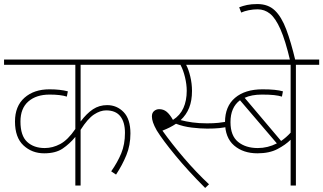

<svg xmlns="http://www.w3.org/2000/svg" viewBox="-20 -916 1596 948"><path d="M692 -596H378V-316Q408 -356 439 -376.5Q470 -397 509 -397Q557 -397 590.5 -362.5Q624 -328 624 -257Q624 -199 604 -150Q584 -101 553 -54L529 -70Q560 -114 578.5 -158.5Q597 -203 597 -260Q597 -313 574 -342Q551 -371 504 -371Q475 -371 444 -350.5Q413 -330 378 -275V0H352V-240Q324 -206 289.5 -182.5Q255 -159 198 -159Q138 -159 96 -198Q54 -237 54 -316Q54 -392 101 -433.5Q148 -475 224 -475Q277 -475 315 -465L310 -439Q279 -449 225 -449Q159 -449 120 -415Q81 -381 81 -316Q81 -246 114 -215.5Q147 -185 201 -185Q240 -185 277.5 -205Q315 -225 352 -279V-596H0V-622H692Z M1002 -307Q1035 -307 1058 -309.5Q1081 -312 1106 -316L1111 -292Q1088 -286 1063 -283.5Q1038 -281 1003 -281Q969 -281 927 -286Q885 -291 849 -305Q821 -286 782 -271Q829 -205 889 -135Q949 -65 1012 -6L993 12Q908 -73 845.5 -149Q783 -225 754 -272Q741 -295 735.5 -311.5Q730 -328 730 -341Q730 -359 741 -368Q752 -377 766 -377Q787 -377 802.5 -364.5Q818 -352 834 -324Q869 -346 885.5 -382.5Q902 -419 902 -468Q902 -499 893.5 -534.5Q885 -570 871 -596H677V-622H1052V-596H899Q911 -574 919.5 -538.5Q928 -503 928 -467Q928 -419 914 -384Q900 -349 872 -323Q898 -316 930.5 -311.5Q963 -307 1002 -307Z M1556 -596H1441V0H1415V-226Q1390 -201 1350 -180Q1310 -159 1251 -159Q1181 -159 1136 -197.5Q1091 -236 1091 -313Q1091 -391 1140.5 -433Q1190 -475 1276 -475Q1311 -475 1335.5 -472.5Q1360 -470 1377 -465L1372 -439Q1356 -444 1333 -446.5Q1310 -449 1273 -449Q1222 -449 1188 -433L1368 -220Q1393 -237 1415 -261V-596H1037V-622H1556ZM1118 -313Q1118 -246 1155.5 -215.5Q1193 -185 1253 -185Q1302 -185 1347 -208L1165 -421Q1118 -386 1118 -313Z M1413 -615Q1389 -717 1364.5 -772Q1340 -827 1313 -848.5Q1286 -870 1252 -870Q1230 -870 1208 -865.5Q1186 -861 1171 -854L1161 -880Q1179 -887 1200 -891.5Q1221 -896 1251 -896Q1304 -896 1337 -864.5Q1370 -833 1393.5 -770.5Q1417 -708 1439 -615Z"/></svg>

Font: Noto Sans Thin
Style: Italic
Weight: 100
Italic angle: -12°
Designer: Monotype Design Team
Foundry: Monotype Imaging Inc.
Version: Version 2.013; ttfautohint (v1.8.4.7-5d5b)